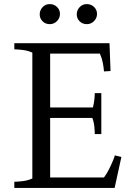

<svg xmlns="http://www.w3.org/2000/svg" viewBox="-20 -918 638 938"><path d="M50 0V-30Q64 -30 90 -33Q116 -36 138 -46V-661Q116 -671 90 -674Q64 -677 50 -677V-707H515L520 -571L488 -569Q487 -586 482.5 -610Q478 -634 468 -656H225V-393H434Q439 -413 441 -432Q443 -451 443 -463H475V-263H443Q443 -276 441 -298.5Q439 -321 431 -342H225V-51H488Q501 -68 512.5 -91Q524 -114 532 -133.5Q540 -153 541 -159L573 -151L540 0ZM223 -800Q202 -800 188 -814Q174 -828 174 -848Q174 -868 188 -883Q202 -898 223 -898Q244 -898 258.5 -884Q273 -870 273 -850Q273 -830 258.5 -815Q244 -800 223 -800ZM404 -800Q383 -800 369 -814Q355 -828 355 -848Q355 -868 369 -883Q383 -898 404 -898Q425 -898 439.5 -884Q454 -870 454 -850Q454 -830 439.5 -815Q425 -800 404 -800Z"/></svg>

Font: Joan
Style: Regular
Weight: 400
Designer: Paolo Biagini
Version: Version 1.001; ttfautohint (v1.8.4.7-5d5b);gftools[0.9.30]